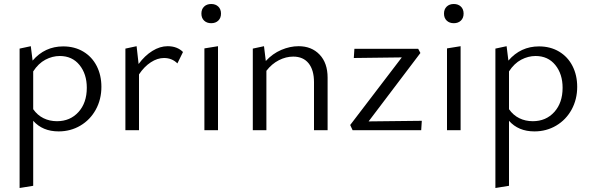

<svg xmlns="http://www.w3.org/2000/svg" viewBox="-20 -651 2948 960"><path d="M487 -217Q487 -154 459 -103Q431 -52 382 -23Q333 6 273 6Q193 6 146 -47V278L78 289V-408L134 -420L143 -348Q204 -419 296 -419Q353 -419 396.5 -393Q440 -367 463.5 -321Q487 -275 487 -217ZM414 -212Q414 -281 377.5 -326Q341 -371 279 -371Q242 -371 207 -352.5Q172 -334 146 -294V-105Q167 -75 197.5 -60Q228 -45 265 -45Q331 -45 372.5 -91Q414 -137 414 -212Z M895 -391 867 -334Q840 -361 800 -361Q767 -361 734 -339.5Q701 -318 675 -279V0H607V-408L663 -420L673 -331Q704 -373 742 -396.5Q780 -420 818 -420Q866 -420 895 -391Z M987 -583Q987 -605 1000.5 -618Q1014 -631 1036 -631Q1058 -631 1071.5 -618Q1085 -605 1085 -583Q1085 -561 1071.5 -548Q1058 -535 1036 -535Q1014 -535 1000.5 -548Q987 -561 987 -583ZM1002 -409 1070 -420V0H1002Z M1618 -263V0H1550V-240Q1550 -301 1523 -334.5Q1496 -368 1446 -368Q1410 -368 1374.5 -350Q1339 -332 1312 -297V0H1244V-408L1300 -420L1309 -346Q1343 -383 1386.5 -401.5Q1430 -420 1473 -420Q1538 -420 1578 -378Q1618 -336 1618 -263Z M2089 -47 2086 0H1743L1731 -26L1989 -364L1749 -361L1752 -407H2071L2082 -386L1823 -44Z M2200 -583Q2200 -605 2213.5 -618Q2227 -631 2249 -631Q2271 -631 2284.5 -618Q2298 -605 2298 -583Q2298 -561 2284.5 -548Q2271 -535 2249 -535Q2227 -535 2213.5 -548Q2200 -561 2200 -583ZM2215 -409 2283 -420V0H2215Z M2866 -217Q2866 -154 2838 -103Q2810 -52 2761 -23Q2712 6 2652 6Q2572 6 2525 -47V278L2457 289V-408L2513 -420L2522 -348Q2583 -419 2675 -419Q2732 -419 2775.5 -393Q2819 -367 2842.5 -321Q2866 -275 2866 -217ZM2793 -212Q2793 -281 2756.5 -326Q2720 -371 2658 -371Q2621 -371 2586 -352.5Q2551 -334 2525 -294V-105Q2546 -75 2576.5 -60Q2607 -45 2644 -45Q2710 -45 2751.5 -91Q2793 -137 2793 -212Z"/></svg>

Font: Ysabeau Infant
Style: Regular
Weight: 400
Designer: Christian Thalmann (Catharsis Fonts)
Version: Version 0.003